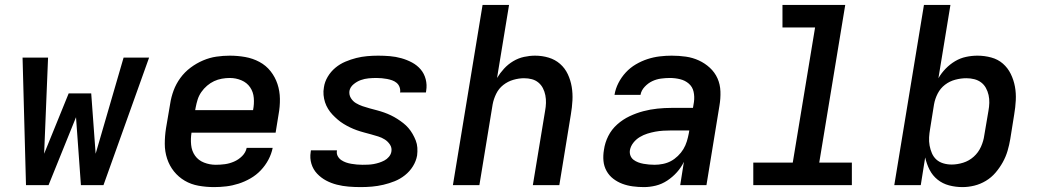

<svg xmlns="http://www.w3.org/2000/svg" viewBox="-20 -755 4240 783"><path d="M86 0 72 -520H176L160 -128L260 -374H352L370 -128L484 -520H588L402 0H310L290 -277L178 0Z M853 8Q821 8 790 2.5Q759 -3 733.5 -18Q708 -33 689.5 -56Q671 -79 661.5 -108Q652 -137 652 -168.5Q652 -200 657 -232L674 -332Q678 -359 688 -386Q698 -413 715.5 -437Q733 -461 757 -479Q781 -497 808 -508.5Q835 -520 862.5 -524Q890 -528 917 -528Q949 -528 980 -522.5Q1011 -517 1038 -502.5Q1065 -488 1083.5 -464.5Q1102 -441 1111.5 -412.5Q1121 -384 1121.5 -352Q1122 -320 1116 -288L1104 -214H761Q757 -189 759.5 -164Q762 -139 775.5 -120Q789 -101 812 -92Q835 -83 860 -83Q879 -83 897.5 -85.5Q916 -88 934.5 -96Q953 -104 967.5 -118.5Q982 -133 986 -152H1092Q1087 -127 1074.5 -103.5Q1062 -80 1043.5 -60.5Q1025 -41 1001.5 -27.5Q978 -14 953 -6Q928 2 903 5Q878 8 853 8ZM776 -306H1012Q1017 -331 1015 -355.5Q1013 -380 1000 -399Q987 -418 964.5 -427.5Q942 -437 917 -437Q901 -437 884.5 -434Q868 -431 853 -424Q838 -417 824.5 -405.5Q811 -394 801 -379.5Q791 -365 786 -349Q781 -333 778 -317Z M1451 8Q1426 8 1401.5 6Q1377 4 1353.5 -2Q1330 -8 1309.5 -19Q1289 -30 1273 -47Q1257 -64 1250 -87Q1243 -110 1247 -135L1248 -142H1354V-140Q1352 -128 1357.5 -118Q1363 -108 1372 -102Q1381 -96 1391 -92.5Q1401 -89 1412.5 -87Q1424 -85 1435.5 -84Q1447 -83 1458 -83Q1470 -83 1481.5 -83.5Q1493 -84 1504 -86Q1515 -88 1526 -91.5Q1537 -95 1547.5 -100.5Q1558 -106 1566 -115.5Q1574 -125 1576 -136Q1579 -152 1570.5 -165Q1562 -178 1549.5 -186Q1537 -194 1522.5 -198.5Q1508 -203 1493.5 -207Q1479 -211 1464 -215Q1449 -219 1435 -224Q1421 -229 1407.5 -235.5Q1394 -242 1381 -250Q1368 -258 1357 -267.5Q1346 -277 1336 -287.5Q1326 -298 1318 -311Q1310 -324 1305.5 -338Q1301 -352 1299.5 -367.5Q1298 -383 1301 -399Q1304 -421 1316.5 -442Q1329 -463 1347.5 -478.5Q1366 -494 1388.5 -503.5Q1411 -513 1433 -518.5Q1455 -524 1477.5 -526Q1500 -528 1522 -528Q1546 -528 1570 -526Q1594 -524 1617 -517.5Q1640 -511 1660.5 -500Q1681 -489 1695.5 -472Q1710 -455 1716 -432Q1722 -409 1718 -385L1717 -378H1611L1612 -380Q1613 -391 1609 -401Q1605 -411 1597 -417.5Q1589 -424 1579 -427.5Q1569 -431 1558.5 -433Q1548 -435 1537 -436Q1526 -437 1515 -437Q1499 -437 1483 -435.5Q1467 -434 1451.5 -428.5Q1436 -423 1422 -411.5Q1408 -400 1405 -384Q1403 -368 1411 -355Q1419 -342 1431.5 -334.5Q1444 -327 1458.5 -322Q1473 -317 1488 -313Q1503 -309 1518 -305Q1533 -301 1547 -296Q1561 -291 1574.5 -284.5Q1588 -278 1600.5 -270Q1613 -262 1624.5 -253Q1636 -244 1645.5 -233Q1655 -222 1662.5 -209Q1670 -196 1675.5 -182Q1681 -168 1682 -152.5Q1683 -137 1681 -121Q1677 -98 1664 -77Q1651 -56 1631.5 -40.5Q1612 -25 1589.5 -16Q1567 -7 1543.5 -1.5Q1520 4 1497 6Q1474 8 1451 8Z M1827 0 1948 -735H2056L2007 -437Q2019 -457 2035.5 -475Q2052 -493 2073 -505.5Q2094 -518 2117 -523Q2140 -528 2162 -528Q2191 -528 2217.5 -520Q2244 -512 2264 -494.5Q2284 -477 2295.5 -452.5Q2307 -428 2311.5 -401Q2316 -374 2314.5 -345.5Q2313 -317 2308 -288L2261 0H2153L2203 -303Q2206 -319 2206.5 -335Q2207 -351 2204 -366.5Q2201 -382 2194 -395.5Q2187 -409 2175.5 -418.5Q2164 -428 2149 -432Q2134 -436 2117 -436Q2096 -436 2073.5 -429.5Q2051 -423 2032.5 -408.5Q2014 -394 2003.5 -372.5Q1993 -351 1989 -329L1935 0Z M2606 8Q2583 8 2560.5 5Q2538 2 2518 -5.5Q2498 -13 2481 -26Q2464 -39 2453.5 -58Q2443 -77 2441 -99Q2439 -121 2443 -144Q2447 -173 2460.5 -200Q2474 -227 2497 -247.5Q2520 -268 2547.5 -281Q2575 -294 2603.5 -301.5Q2632 -309 2661 -312Q2690 -315 2718 -315H2806L2810 -339Q2813 -361 2808.5 -381Q2804 -401 2789 -414Q2774 -427 2753.5 -432Q2733 -437 2712 -437Q2694 -437 2675.5 -434.5Q2657 -432 2640 -424Q2623 -416 2609 -401Q2595 -386 2592 -368H2486Q2490 -393 2502 -416.5Q2514 -440 2532 -459.5Q2550 -479 2573 -492.5Q2596 -506 2620.5 -514Q2645 -522 2670 -525Q2695 -528 2719 -528Q2749 -528 2777 -524Q2805 -520 2830 -508.5Q2855 -497 2875 -478.5Q2895 -460 2906 -435.5Q2917 -411 2918 -382Q2919 -353 2914 -324L2861 0H2754L2769 -95Q2758 -72 2740.5 -52.5Q2723 -33 2701 -18.5Q2679 -4 2654.5 2Q2630 8 2606 8ZM2650 -83Q2666 -83 2683.5 -86.5Q2701 -90 2716 -98Q2731 -106 2744.5 -119Q2758 -132 2767 -147Q2776 -162 2781 -178.5Q2786 -195 2789 -211L2791 -223H2718Q2702 -223 2685 -222Q2668 -221 2652 -218Q2636 -215 2620 -210Q2604 -205 2589 -196Q2574 -187 2563 -173Q2552 -159 2549 -143Q2547 -131 2551 -120.5Q2555 -110 2563.5 -103.5Q2572 -97 2582.5 -93Q2593 -89 2604.5 -87Q2616 -85 2627 -84Q2638 -83 2650 -83Z M3454 0H3052V-92H3213L3304 -643H3171V-735H3427L3321 -92H3454Z M3905 8Q3877 8 3850.5 1Q3824 -6 3803.5 -22.5Q3783 -39 3771 -62.5Q3759 -86 3753 -113L3735 0H3627L3748 -735H3856L3807 -436Q3819 -457 3836.5 -475Q3854 -493 3875 -505.5Q3896 -518 3919.5 -523Q3943 -528 3966 -528Q3995 -528 4022.5 -520.5Q4050 -513 4070 -495.5Q4090 -478 4102 -453.5Q4114 -429 4119 -402Q4124 -375 4122.5 -346Q4121 -317 4116 -288L4100 -188Q4096 -164 4089 -140Q4082 -116 4069.5 -93.5Q4057 -71 4040 -51Q4023 -31 4000.5 -17.5Q3978 -4 3953.5 2Q3929 8 3905 8ZM3861 -84Q3884 -84 3908 -91.5Q3932 -99 3951 -116Q3970 -133 3980.5 -156.5Q3991 -180 3994 -203L4011 -303Q4014 -319 4014.5 -335.5Q4015 -352 4011.5 -367.5Q4008 -383 4000.5 -396.5Q3993 -410 3981 -419Q3969 -428 3953.5 -432Q3938 -436 3921 -436Q3899 -436 3876 -430Q3853 -424 3834 -409.5Q3815 -395 3804 -373.5Q3793 -352 3789 -329L3773 -229Q3770 -212 3769 -195Q3768 -178 3771 -161.5Q3774 -145 3780.5 -130Q3787 -115 3798.5 -104.5Q3810 -94 3826.5 -89Q3843 -84 3861 -84Z"/></svg>

Font: Iosevka SmBd Ex Obl
Style: Regular
Weight: 600
Width: 7
Italic angle: -9°
Monospace: yes
Designer: Belleve Invis
Foundry: Belleve Invis
Version: Version 32.5.0; ttfautohint (v1.8.4)